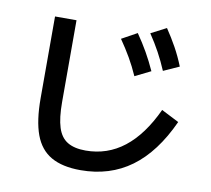

<svg xmlns="http://www.w3.org/2000/svg" viewBox="-91 -918 1182 1074"><g transform="rotate(10 500.0 -381.5)"><path d="M433 52Q330 52 266 15.5Q202 -21 173 -99.5Q144 -178 144 -306V-770H266V-306Q266 -215 283 -161.5Q300 -108 339 -84.5Q378 -61 442 -61Q565 -61 660.5 -135.5Q756 -210 825 -359L925 -308Q842 -126 720.5 -37Q599 52 433 52ZM639 -518Q616 -570 589.5 -616Q563 -662 529 -711L616 -759Q650 -710 677 -662.5Q704 -615 728 -562ZM791 -575Q769 -627 743.5 -674Q718 -721 685 -770L772 -815Q805 -766 831.5 -718Q858 -670 880 -615Z"/></g></svg>

Font: M PLUS 2 Thin SemiBold
Style: Regular
Weight: 600
Version: Version 1.001